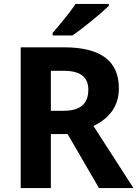

<svg xmlns="http://www.w3.org/2000/svg" viewBox="-20 -954 697 974"><path d="M532 -924V-934H363C334 -889 279 -824 247 -787V-774H347C398 -808 493 -886 532 -924ZM304 -714H85V0H238V-274H323L482 0H657L454 -315C528 -350 583 -409 583 -506C583 -644 492 -714 304 -714ZM301 -595C389 -595 428 -563 428 -499C428 -423 383 -392 301 -392H238V-595Z"/></svg>

Font: Noto Sans Lao UI
Style: Bold
Weight: 700
Designer: Monotype Design Team
Foundry: Monotype Imaging Inc.
Version: Version 2.000